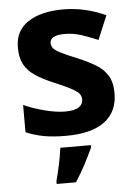

<svg xmlns="http://www.w3.org/2000/svg" viewBox="-55 -598 606 861"><g transform="rotate(-5 248.5 -167.5)"><path d="M459 -162.1Q459 -78.6 400.1 -34.4Q341.3 9.8 226.1 9.8Q168.9 9.8 128.2 2.4Q87.4 -4.9 45.9 -22V-145Q90.3 -125 141.4 -112.1Q192.4 -99.1 231 -99.1Q274.4 -99.1 293.2 -112.1Q312 -125 312 -146Q312 -159.7 304.4 -170.7Q296.9 -181.6 272 -195.6Q247.1 -209.5 193.8 -231.9Q142.6 -253.4 109.6 -275.4Q76.7 -297.4 60.8 -327.4Q44.9 -357.4 44.9 -403.8Q44.9 -479.5 103.8 -517.8Q162.6 -556.2 261.2 -556.2Q359.4 -556.2 453.1 -513.2L408.2 -405.8Q367.7 -423.3 331.8 -434.6Q295.9 -445.8 258.8 -445.8Q192.9 -445.8 192.9 -410.2Q192.9 -397 201.4 -386.7Q210 -376.5 234.6 -364Q259.3 -351.6 307.1 -332Q353.5 -313 387.7 -292.2Q421.9 -271.5 440.4 -241Q459 -210.4 459 -162.1ZM333 61V70.8Q317.9 104 297.9 142.6Q277.8 181.2 252 221.2H165V208Q173.3 178.7 182.4 136Q191.4 93.3 195.3 61Z"/></g></svg>

Font: Open Sans
Style: Bold
Weight: 700
Designer: Monotype Design Team
Foundry: Monotype Imaging Inc.
Version: Version 3.000; ttfautohint (v1.8.4)